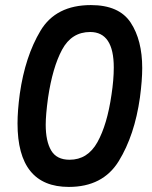

<svg xmlns="http://www.w3.org/2000/svg" viewBox="-20 -727 600 756"><path d="M49 -241Q49 -291 58 -358Q79 -505 139.5 -606Q200 -707 338 -707Q449 -707 494.5 -638Q540 -569 540 -459Q540 -411 531 -343Q510 -194 447.5 -92.5Q385 9 251 9Q49 9 49 -241ZM419 -354Q428 -413 428 -461Q428 -601 335 -601Q262 -601 224.5 -531.5Q187 -462 169 -341Q160 -274 160 -236Q160 -171 181.5 -134.5Q203 -98 254 -98Q325 -98 363.5 -167Q402 -236 419 -354Z"/></svg>

Font: Hanken Grotesk SemiBold
Style: Italic
Weight: 600
Italic angle: -8°
Designer: Alfredo Marco Pradil
Foundry: Hanken Design Co.
Version: Version 3.014